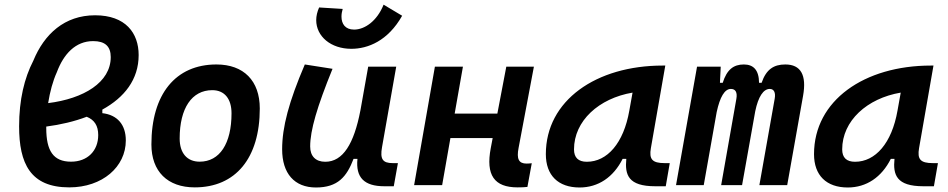

<svg xmlns="http://www.w3.org/2000/svg" viewBox="-20 -809 4142 839"><path d="M427.2 -330.1C523.4 -382.8 585.9 -461.4 585.9 -568.4C585.9 -664.6 528.8 -742.2 395.5 -742.2C262.2 -742.2 173.3 -660.2 125.5 -543.5C86.4 -467.8 63.5 -373 63.5 -256.8C63.5 -95.2 112.3 9.8 282.7 9.8C427.7 9.8 529.8 -80.1 529.8 -195.3C529.8 -264.2 492.7 -307.1 427.2 -314.5ZM190.4 -358.4C198.2 -407.7 210.9 -455.1 228.5 -493.7C257.8 -572.3 309.6 -629.4 387.2 -629.4C439 -629.4 463.9 -606.4 463.9 -559.6C463.9 -449.2 346.2 -377.9 190.4 -358.4ZM358.9 -298.8C392.6 -285.2 409.2 -259.8 409.2 -218.8C409.2 -149.9 362.3 -102.5 290.5 -102.5C212.9 -102.5 182.1 -149.9 182.1 -249.5C182.1 -251.5 182.1 -253.4 182.1 -255.9C245.1 -264.2 305.2 -278.3 358.9 -298.8Z M831.1 9.8C1009.8 9.8 1115.2 -118.2 1115.2 -335C1115.2 -456.1 1044.9 -527.3 925.8 -527.3C747.1 -527.3 641.6 -397.5 641.6 -177.7C641.6 -60.1 711.9 9.8 831.1 9.8ZM852.5 -102.5C797.4 -102.5 765.1 -140.1 765.1 -203.6C765.1 -336.4 818.4 -415 907.7 -415C960.9 -415 991.7 -377.4 991.7 -314C991.7 -181.2 939.9 -102.5 852.5 -102.5Z M1360.8 10.3C1456.1 10.3 1495.1 -36.6 1524.9 -114.7H1542C1533.7 -33.2 1571.3 4.9 1659.7 4.9H1700.7L1718.8 -96.2H1696.3C1651.9 -96.2 1640.1 -113.8 1649.4 -166L1711.4 -517.6H1588.9L1554.7 -325.2V-325.7C1526.9 -181.2 1479 -102.1 1401.4 -102.1C1359.4 -102.1 1335.4 -126.5 1335.4 -168.9C1335.4 -239.7 1365.2 -341.3 1433.1 -508.3L1312 -527.3C1242.2 -364.3 1212.9 -253.4 1212.9 -156.7C1212.9 -50.8 1266.6 10.3 1360.8 10.3ZM1515.1 -595.7C1587.9 -595.7 1675.3 -630.4 1737.3 -740.2L1656.2 -788.6C1627.4 -716.3 1573.2 -679.7 1527.3 -679.7C1488.3 -679.7 1472.2 -705.1 1472.2 -736.3C1472.2 -747.6 1474.1 -758.3 1477.5 -770L1374.5 -776.4C1366.2 -757.8 1361.8 -738.8 1361.8 -721.2C1361.8 -649.9 1425.8 -595.7 1515.1 -595.7Z M1789.6 0H1912.1L1948.2 -205.6H2132.8L2124.5 -161.6C2102.1 -43.9 2139.6 9.8 2241.7 9.8C2258.8 9.8 2272.5 9.3 2284.7 7.8L2303.7 -95.7C2295.4 -94.7 2287.6 -94.2 2280.8 -94.2C2246.6 -94.2 2236.8 -114.7 2246.1 -162.6L2313 -517.6H2192.4L2153.3 -312.5H1966.8L2002.9 -517.6H1880.4Z M2512.7 10.3C2594.2 10.3 2660.6 -34.7 2700.7 -114.7H2716.8C2710 -44.9 2725.1 4.9 2843.3 4.9H2889.2L2906.7 -96.2H2884.8C2829.6 -96.2 2815.9 -113.3 2824.2 -161.6L2887.2 -522.5H2876C2585 -522.5 2365.2 -370.1 2365.2 -135.3C2365.2 -43 2418.9 10.3 2512.7 10.3ZM2544.4 -102.1C2507.3 -102.1 2488.3 -120.1 2488.3 -156.2C2488.3 -281.2 2597.2 -379.4 2744.1 -404.3L2730 -325.7C2705.1 -183.1 2633.3 -102.1 2544.4 -102.1Z M3129.4 -517.6H3025.9L2934.1 0H3055.2L3111.8 -319.3C3126 -385.3 3146.5 -420.4 3173.8 -420.4C3194.3 -420.4 3202.6 -405.3 3197.8 -377.4L3131.3 0H3222.7L3280.3 -323.2C3293.5 -386.7 3315.9 -420.4 3343.8 -420.4C3362.3 -420.4 3370.1 -404.3 3365.2 -377.4L3298.3 0H3419.9L3489.3 -390.6C3505.4 -481 3479.5 -527.3 3411.6 -527.3C3361.3 -527.3 3328.1 -505.9 3308.1 -447.3H3296.9C3296.4 -502.4 3272.9 -527.3 3230.5 -527.3C3185.5 -527.3 3156.2 -504.9 3138.2 -447.3H3126Z M3684.6 10.3C3766.1 10.3 3832.5 -34.7 3872.6 -114.7H3888.7C3881.8 -44.9 3897 4.9 4015.1 4.9H4061L4078.6 -96.2H4056.6C4001.5 -96.2 3987.8 -113.3 3996.1 -161.6L4059.1 -522.5H4047.9C3756.8 -522.5 3537.1 -370.1 3537.1 -135.3C3537.1 -43 3590.8 10.3 3684.6 10.3ZM3716.3 -102.1C3679.2 -102.1 3660.2 -120.1 3660.2 -156.2C3660.2 -281.2 3769 -379.4 3916 -404.3L3901.9 -325.7C3877 -183.1 3805.2 -102.1 3716.3 -102.1Z"/></svg>

Font: Cascadia Mono SemiBold
Style: Italic
Weight: 600
Italic angle: -10°
Monospace: yes
Designer: Aaron Bell
Foundry: Saja Typeworks
Version: Version 2404.023